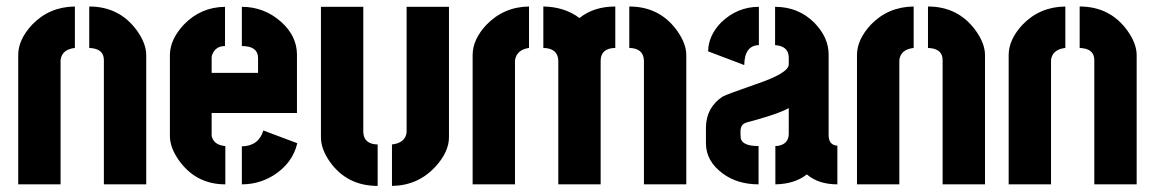

<svg xmlns="http://www.w3.org/2000/svg" viewBox="-20 -578 3621 602"><path d="M37.1 0V-405.3Q37.1 -454.1 81.1 -501Q134.8 -556.6 214.8 -557.6V-427.7Q173.8 -422.9 169.9 -389.6V0ZM259.8 -427.7V-557.6Q354.5 -557.6 409.2 -482.4Q438.5 -441.4 438.5 -405.3V0H305.7V-389.6Q305.7 -421.9 269.5 -426.8Q264.6 -427.7 259.8 -427.7Z M512.7 -151.4V-407.2Q513.7 -455.1 556.6 -501Q609.4 -555.7 685.5 -556.6V-433.6Q657.2 -433.6 646.5 -409.2Q643.6 -403.3 643.6 -398.4V-349.6H789.1V-397.5Q788.1 -433.6 738.3 -433.6V-556.6Q809.6 -556.6 863.3 -507.8Q910.2 -464.8 911.1 -408.2V-223.6H643.6V-151.4Q650.4 -123 686.5 -120.1V0Q594.7 0 541 -75.2Q512.7 -115.2 512.7 -151.4ZM738.3 0V-119.1Q791 -120.1 805.7 -168.9L912.1 -128.9Q897.5 -66.4 837.9 -28.3Q792 0 738.3 0Z M986.3 -147.5V-556.6H1119.1V-163.1Q1121.1 -126 1164.1 -125V4.9Q1068.4 4.9 1014.6 -70.3Q986.3 -110.4 986.3 -147.5ZM1209 4.9V-125Q1251 -129.9 1254.9 -163.1V-556.6H1387.7V-147.5Q1387.7 -101.6 1344.7 -54.7Q1290 3.9 1209 4.9Z M1461.9 0V-405.3Q1461.9 -454.1 1504.9 -500Q1559.6 -556.6 1638.7 -557.6V-427.7Q1599.6 -421.9 1594.7 -388.7V0ZM1683.6 -427.7V-557.6Q1750 -556.6 1796.9 -521.5Q1841.8 -557.6 1909.2 -557.6V-427.7Q1864.3 -426.8 1863.3 -388.7V0H1730.5V-388.7Q1728.5 -426.8 1683.6 -427.7ZM1953.1 -427.7V-557.6Q2047.9 -557.6 2102.5 -482.4Q2131.8 -441.4 2131.8 -405.3V0H1999V-388.7Q1997.1 -426.8 1953.1 -427.7Z M2193.4 -128.9Q2193.4 -72.3 2247.1 -33.2Q2293 0 2358.4 0V-120.1Q2308.6 -120.1 2302.7 -143.6Q2301.8 -149.4 2301.8 -155.3V-168.9Q2302.7 -185.5 2314.5 -191.4Q2319.3 -194.3 2350.6 -202.1Q2426.8 -223.6 2453.1 -239.3V-159.2Q2453.1 -129.9 2425.8 -122.1Q2418.9 -120.1 2411.1 -120.1V0Q2471.7 -1 2509.8 -31.2Q2545.9 0 2605.5 0V-121.1Q2579.1 -123 2578.1 -152.3V-407.2Q2578.1 -460.9 2533.2 -506.8Q2483.4 -556.6 2410.2 -556.6V-436.5Q2452.1 -433.6 2453.1 -398.4V-376Q2453.1 -348.6 2348.6 -313.5Q2258.8 -282.2 2246.1 -275.4Q2194.3 -241.2 2193.4 -178.7ZM2200.2 -417 2313.5 -374Q2314.5 -435.5 2359.4 -436.5V-556.6Q2292 -556.6 2241.2 -507.8Q2201.2 -466.8 2200.2 -417Z M2667 0V-405.3Q2667 -454.1 2710.9 -501Q2764.6 -556.6 2844.7 -557.6V-427.7Q2803.7 -422.9 2799.8 -389.6V0ZM2889.6 -427.7V-557.6Q2984.4 -557.6 3039.1 -482.4Q3068.4 -441.4 3068.4 -405.3V0H2935.5V-389.6Q2935.5 -421.9 2899.4 -426.8Q2894.5 -427.7 2889.6 -427.7Z M3142.6 0V-405.3Q3142.6 -454.1 3186.5 -501Q3240.2 -556.6 3320.3 -557.6V-427.7Q3279.3 -422.9 3275.4 -389.6V0ZM3365.2 -427.7V-557.6Q3460 -557.6 3514.6 -482.4Q3543.9 -441.4 3543.9 -405.3V0H3411.1V-389.6Q3411.1 -421.9 3375 -426.8Q3370.1 -427.7 3365.2 -427.7Z"/></svg>

Font: Post No Bills Jaffna ExtraBold
Style: Regular
Weight: 800
Designer: Kosala Senevirathne, Siva Puranthara, Lasantha Premarathna, Tharique Azeez
Foundry: Mooniak
Version: Version 1.220 ; ttfautohint (v1.6)